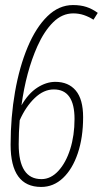

<svg xmlns="http://www.w3.org/2000/svg" viewBox="-20 -730 407 760"><path d="M143 10Q22 10 22 -157Q22 -267 39.5 -366.5Q57 -466 89.5 -543.5Q122 -621 167.5 -665.5Q213 -710 269 -710Q299 -710 322 -702.5Q345 -695 367 -679L350 -652Q331 -664 311.5 -670.5Q292 -677 270 -677Q226 -677 190.5 -642Q155 -607 128 -547Q83 -446 65 -313Q92 -360 127.5 -383Q163 -406 199 -406Q251 -406 280 -371.5Q309 -337 309 -266Q309 -186 288 -123.5Q267 -61 229.5 -25.5Q192 10 143 10ZM54 -159Q54 -21 144 -21Q181 -21 211 -53.5Q241 -86 258 -140Q275 -194 275 -259Q275 -376 193 -376Q153 -376 117.5 -342Q82 -308 58 -254Q54 -206 54 -159Z"/></svg>

Font: Georama Condensed ExtraLight
Style: Italic
Weight: 200
Width: 3
Italic angle: -9°
Designer: Jean-Baptiste Levee
Foundry: Production Type
Version: Version 1.000